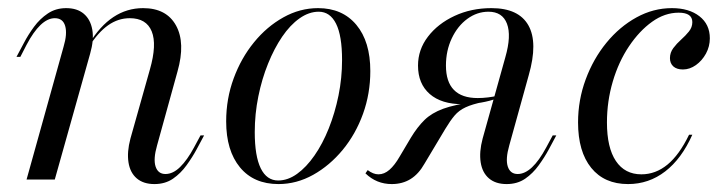

<svg xmlns="http://www.w3.org/2000/svg" viewBox="-20 -446 1809 477"><path d="M363.7 11.3Q336.3 11.3 319.8 -2.8Q303.2 -16.9 299.2 -42.7Q295.2 -68.5 304 -101.6L352.4 -273.4Q370.2 -335.5 356.9 -368.1Q343.5 -400.8 302.4 -400.8Q273.4 -400.8 248.4 -383.1Q223.4 -365.3 201.6 -330.6L200.8 -336.3Q228.2 -381.5 261.7 -403.6Q295.2 -425.8 335.5 -425.8Q393.5 -425.8 417.3 -382.7Q441.1 -339.5 421 -268.5L370.2 -84.7Q360.5 -50.8 366.5 -32.3Q372.6 -13.7 391.1 -13.7Q409.7 -13.7 427.4 -31Q445.2 -48.4 462.1 -79.8L478.2 -109.7H487.1L468.5 -75Q458.1 -55.6 443.5 -35.5Q429 -15.3 409.7 -2Q390.3 11.3 363.7 11.3ZM46 0 137.9 -329.8Q147.6 -362.1 141.9 -381.5Q136.3 -400.8 116.1 -400.8Q98.4 -400.8 80.6 -383.9Q62.9 -366.9 46 -334.7L30.6 -304.8H21L39.5 -339.5Q50 -359.7 64.5 -379.4Q79 -399.2 98.8 -412.5Q118.5 -425.8 144.4 -425.8Q171.8 -425.8 188.3 -411.7Q204.8 -397.6 209.3 -372.2Q213.7 -346.8 204 -312.9L116.1 0Z M671.8 11.3Q610.5 11.3 576.2 -30.2Q541.9 -71.8 541.9 -144.4Q541.9 -200.8 560.5 -251.2Q579 -301.6 610.9 -340.7Q642.7 -379.8 683.9 -402.8Q725 -425.8 770.2 -425.8Q830.6 -425.8 865.3 -384.3Q900 -342.7 900 -269.4Q900 -213.7 881.9 -163.3Q863.7 -112.9 831.5 -73.8Q799.2 -34.7 758.1 -11.7Q716.9 11.3 671.8 11.3ZM671 2.4Q695.2 2.4 718.1 -14.1Q741.1 -30.6 761.3 -59.7Q781.5 -88.7 796.8 -127Q812.1 -165.3 821 -208.9Q829.8 -252.4 829.8 -296.8Q829.8 -357.3 814.9 -387.1Q800 -416.9 771.8 -416.9Q747.6 -416.9 724.2 -400.4Q700.8 -383.9 681 -354.8Q661.3 -325.8 646 -287.9Q630.6 -250 621.8 -206.5Q612.9 -162.9 612.9 -117.7Q612.9 -58.1 627.8 -27.8Q642.7 2.4 671 2.4Z M1238.7 11.3Q1211.3 11.3 1194.8 -2.8Q1178.2 -16.9 1174.2 -42.7Q1170.2 -68.5 1179 -101.6L1235.5 -304Q1250.8 -357.3 1239.5 -387.1Q1228.2 -416.9 1193.5 -416.9Q1165.3 -416.9 1141.1 -399.2Q1116.9 -381.5 1102.4 -350.8Q1087.9 -320.2 1087.9 -283.1Q1087.9 -242.7 1107.7 -222.6Q1127.4 -202.4 1166.9 -202.4Q1179 -202.4 1192.3 -204Q1205.6 -205.6 1215.3 -208.1L1214.5 -201.6Q1198.4 -195.2 1175 -191.1Q1151.6 -187.1 1129.8 -187.1Q1076.6 -187.1 1047.6 -212.5Q1018.5 -237.9 1018.5 -283.1Q1018.5 -322.6 1043.1 -354.8Q1067.7 -387.1 1109.3 -406.5Q1150.8 -425.8 1200.8 -425.8Q1268.5 -425.8 1292.7 -383.1Q1316.9 -340.3 1293.5 -258.9L1245.2 -84.7Q1235.5 -50.8 1241.5 -32.3Q1247.6 -13.7 1266.1 -13.7Q1283.9 -13.7 1301.6 -30.2Q1319.4 -46.8 1337.1 -79.8L1353.2 -109.7H1362.1L1343.5 -75Q1333.1 -55.6 1318.5 -35.5Q1304 -15.3 1284.7 -2Q1265.3 11.3 1238.7 11.3ZM953.2 11.3Q915.3 11.3 887.9 -15.3L893.5 -23.4Q907.3 -12.9 920.2 -12.9Q934.7 -12.9 947.6 -24.2Q960.5 -35.5 972.6 -56.5L1000.8 -104Q1016.9 -130.6 1034.7 -148Q1052.4 -165.3 1081 -175.8Q1109.7 -186.3 1158.1 -192.7H1180.6Q1153.2 -187.1 1136.7 -179.4Q1120.2 -171.8 1109.3 -158.9Q1098.4 -146 1086.3 -125.8L1034.7 -39.5Q1020.2 -13.7 1000 -1.2Q979.8 11.3 953.2 11.3Z M1540.3 11.3Q1481.5 11.3 1448.8 -29Q1416.1 -69.4 1416.1 -141.9Q1416.1 -197.6 1435.1 -248.8Q1454 -300 1486.7 -339.9Q1519.4 -379.8 1561.3 -402.8Q1603.2 -425.8 1649.2 -425.8Q1691.9 -425.8 1717.7 -405.6Q1743.5 -385.5 1743.5 -350.8Q1743.5 -330.6 1733.9 -312.9Q1724.2 -295.2 1708.9 -284.3Q1693.5 -273.4 1676.6 -273.4Q1661.3 -273.4 1652.8 -281Q1644.4 -288.7 1644.4 -301.6Q1644.4 -315.3 1652.8 -326.6Q1661.3 -337.9 1672.2 -347.6Q1683.1 -357.3 1691.5 -367.7Q1700 -378.2 1700 -391.1Q1700 -414.5 1666.1 -414.5Q1631.5 -414.5 1600 -391.9Q1568.5 -369.4 1542.7 -331Q1516.9 -292.7 1502.4 -243.5Q1487.9 -194.4 1487.9 -141.9Q1487.9 -79 1510.1 -46Q1532.3 -12.9 1573.4 -12.9Q1608.9 -12.9 1638.3 -37.1Q1667.7 -61.3 1691.9 -111.3H1700Q1673.4 -51.6 1632.7 -20.2Q1591.9 11.3 1540.3 11.3Z"/></svg>

Font: Playfair 144pt Light
Style: Italic
Weight: 300
Italic angle: -15.6°
Designer: Claus Eggers Sørensen
Foundry: Claus Eggers Sørensen
Version: Version 2.001;gftools[0.9.30]